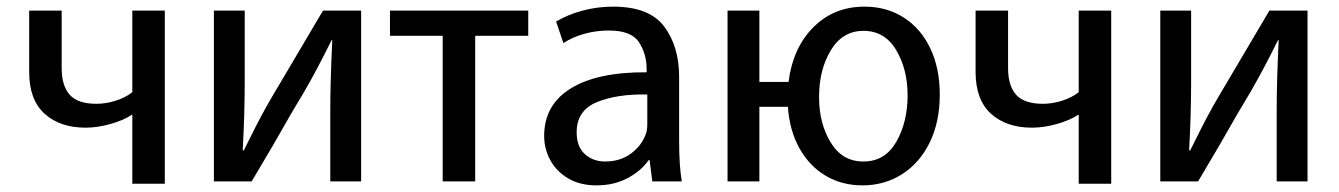

<svg xmlns="http://www.w3.org/2000/svg" viewBox="-20 -519 4038 579"><path d="M166 -313Q166 -261 190 -233.5Q214 -206 271 -206Q300 -206 329.5 -215.5Q359 -225 379 -241V-487H477V35H379V-173H378Q352 -156 313 -145Q274 -134 238 -134Q161 -134 114.5 -176Q68 -218 68 -302V-487H166Z M718 -274Q718 -177 712 -66L715 -65L737 -109Q767 -170 798 -223L954 -487H1069V28H976V-187Q976 -271 982 -398H980Q934 -305 896 -240Q864 -188 804 -82L739 28H625V-487H718Z M1156 -487H1573V-411H1413V28H1315V-411H1156Z M2028 -95Q2028 -19 2036 28H1947L1939 -36H1936Q1913 -3 1872 18.5Q1831 40 1779 40Q1729 40 1693.5 19Q1658 -2 1639.5 -36Q1621 -70 1621 -109Q1621 -203 1701.5 -252.5Q1782 -302 1930 -301V-311Q1930 -356 1907 -391.5Q1884 -427 1816 -427Q1778 -427 1742 -417Q1706 -407 1679 -389L1657 -454Q1690 -474 1735 -486.5Q1780 -499 1829 -499Q1938 -499 1983 -439Q2028 -379 2028 -287ZM1932 -234Q1841 -236 1780 -211Q1719 -186 1719 -120Q1719 -77 1743.5 -54.5Q1768 -32 1805 -32Q1851 -32 1883.5 -56.5Q1916 -81 1928 -116Q1932 -126 1932 -146Z M2270 -487V-272H2358Q2371 -375 2433 -437Q2495 -499 2587 -499Q2654 -499 2705.5 -466Q2757 -433 2785.5 -373Q2814 -313 2814 -234Q2814 -151 2783.5 -89Q2753 -27 2700 6.5Q2647 40 2581 40Q2519 40 2470 11Q2421 -18 2391 -71.5Q2361 -125 2356 -197H2270V28H2174V-487ZM2584 -32Q2649 -32 2683 -91.5Q2717 -151 2717 -232Q2717 -310 2682.5 -368Q2648 -426 2584 -426Q2521 -426 2485.5 -367.5Q2450 -309 2450 -226Q2450 -147 2485 -89.5Q2520 -32 2583 -32Z M3020 -313Q3020 -261 3044 -233.5Q3068 -206 3125 -206Q3154 -206 3183.5 -215.5Q3213 -225 3233 -241V-487H3331V35H3233V-173H3232Q3206 -156 3167 -145Q3128 -134 3092 -134Q3015 -134 2968.5 -176Q2922 -218 2922 -302V-487H3020Z M3572 -274Q3572 -177 3566 -66L3569 -65L3591 -109Q3621 -170 3652 -223L3808 -487H3923V28H3830V-187Q3830 -271 3836 -398H3834Q3788 -305 3750 -240Q3718 -188 3658 -82L3593 28H3479V-487H3572Z"/></svg>

Font: LINE Seed Sans KR Regular
Style: Regular
Weight: 400
Designer: LINE VX Design & Sandoll Inc & Dalton Maag Ltd
Foundry: Sandoll Inc.
Version: Version 1.000